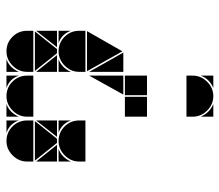

<svg xmlns="http://www.w3.org/2000/svg" viewBox="-64 -634 695 608"><g transform="rotate(-90 284.0 -329.5)"><path d="M284 -657Q311 -657 330 -638Q349 -619 349 -592V-572H219V-592Q219 -618 238.5 -637.5Q258 -657 284 -657ZM142 -492Q169 -492 188 -473Q207 -454 207 -427V-407H77V-427Q77 -453 96.5 -472.5Q116 -492 142 -492ZM142 -657Q169 -657 188 -638Q207 -619 207 -592V-572H77V-592Q77 -618 96.5 -637.5Q116 -657 142 -657ZM426 -492Q453 -492 472 -473Q491 -454 491 -427V-407H361V-427Q361 -453 380.5 -472.5Q400 -492 426 -492ZM426 -657Q453 -657 472 -638Q491 -619 491 -592V-572H361V-592Q361 -618 380.5 -637.5Q400 -657 426 -657ZM284 -2Q258 -2 238.5 -21.5Q219 -41 219 -67V-87H349V-67Q349 -41 329.5 -21.5Q310 -2 284 -2ZM490 -402 426 -290 363 -402ZM205 -567 149 -497H136L80 -567ZM489 -567 433 -497H420L364 -567ZM282 -212H219V-282H282ZM349 -212H287V-282H349ZM361 -287V-395L422 -287ZM349 -287H289L349 -395ZM361 -497V-563L414 -497ZM77 -497V-563L130 -497ZM207 -497H155L207 -563ZM491 -497H439L491 -563ZM219 -42Q231 -14 259 -2H219ZM361 -492H401Q387 -487 377 -477Q367 -467 361 -453ZM310 -2Q324 -8 334 -18Q344 -28 349 -42V-2ZM361 -657H401Q387 -652 377 -642Q367 -632 361 -618ZM77 -492H117Q103 -487 93 -477Q83 -467 77 -453ZM219 -657H259Q245 -652 235 -642Q225 -632 219 -618ZM349 -657V-618Q339 -647 310 -657ZM491 -492V-453Q481 -482 452 -492ZM207 -492V-453Q197 -482 168 -492ZM207 -657V-618Q197 -647 168 -657Z"/></g></svg>

Font: CAT DyFa
Style: Regular
Weight: 400
Designer: Peter Wiegel
Foundry: Peter Wiegel
Version: Version 1.001; ttfautohint (v1.3)